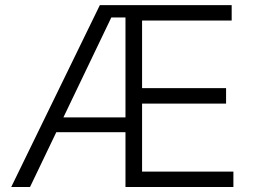

<svg xmlns="http://www.w3.org/2000/svg" viewBox="-20 -748 1016 768"><path d="M24.9 0 379.4 -727.5H906.7V-666H548.3V-395.5H884.3V-333.5H548.3V-61.5H913.6V0H481.9V-678.2H425.3L100.1 0ZM183.1 -219.2V-278.3H514.6V-219.2Z"/></svg>

Font: Inter 17pt Light
Style: Regular
Weight: 300
Version: Version 4.001;git-66647c0bb